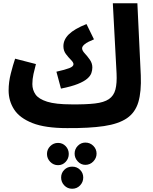

<svg xmlns="http://www.w3.org/2000/svg" viewBox="-20 -767 939 1181"><path d="M393 21Q258 21 179.5 -10Q101 -41 67 -93.5Q33 -146 33 -211Q33 -262 46.5 -315Q60 -368 73 -406L201 -373Q193 -344 186 -312Q179 -280 179 -250Q179 -214 198.5 -186Q218 -158 270 -141.5Q322 -125 419 -125Q508 -124 564 -130.5Q620 -137 650 -157.5Q680 -178 690 -216.5Q700 -255 697 -316L674 -747H825L846 -304Q850 -203 831 -139Q812 -75 761 -40Q710 -5 620 8.5Q530 22 393 21ZM355 -222 327 -326Q381 -338 406.5 -348Q432 -358 432 -372Q432 -383 416.5 -398.5Q401 -414 385.5 -434.5Q370 -455 370 -483Q370 -523 403.5 -556Q437 -589 512 -619L558 -525Q518 -509 501.5 -495.5Q485 -482 485 -470Q485 -456 501 -439Q517 -422 532.5 -400Q548 -378 548 -352Q548 -335 542 -317.5Q536 -300 516.5 -283Q497 -266 458.5 -250.5Q420 -235 355 -222ZM505 247Q478 247 458.5 226Q439 205 439 178Q439 150 458.5 130Q478 110 505 110Q534 110 554 130Q574 150 574 178Q574 205 554 226Q534 247 505 247ZM337 249Q309 249 289 228.5Q269 208 269 180Q269 152 289 132Q309 112 337 112Q365 112 384 132Q403 152 403 180Q403 208 384 228.5Q365 249 337 249ZM424 394Q395 394 375.5 373.5Q356 353 356 325Q356 297 375.5 277.5Q395 258 424 258Q453 258 472.5 277.5Q492 297 492 325Q492 353 472.5 373.5Q453 394 424 394Z"/></svg>

Font: Noto Sans Arabic Cond ExtBd
Style: Regular
Weight: 800
Width: 3
Designer: Monotype Design Team, Nadine Chahine, Nizar Qandah and Khaled Hosny
Foundry: Monotype Imaging Inc.
Version: Version 2.012; ttfautohint (v1.8.4.7-5d5b)